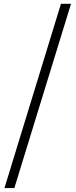

<svg xmlns="http://www.w3.org/2000/svg" viewBox="-20 -792 388 986"><path d="M2.9 173.8 293 -772.5H344.7L53.7 173.8Z"/></svg>

Font: Bpmf Zihi Serif Regular
Style: Regular
Weight: 400
Foundry: But Ko
Version: Version 1.320